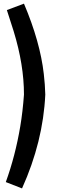

<svg xmlns="http://www.w3.org/2000/svg" viewBox="-20 -821 353 1064"><path d="M12.2 188Q64.9 42.5 92.3 -120.6Q106 -202.1 112.8 -296.9Q112.8 -461.9 55.7 -647.9L18.1 -765.1L112.8 -800.8Q202.6 -588.9 222.7 -411.1Q229.5 -353.5 231 -296.9Q218.8 -35.6 102.1 223.1Z"/></svg>

Font: Passero One
Style: Regular
Weight: 400
Designer: Viktoriya Grabowska
Foundry: Viktoriya Grabowska
Version: Version 1.003